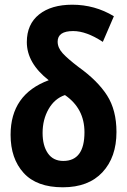

<svg xmlns="http://www.w3.org/2000/svg" viewBox="-20 -786 540 816"><path d="M475 -225Q475 -318 435 -380.5Q395 -443 314 -501Q268 -536 246.5 -559.5Q225 -583 225 -609Q225 -654 291 -654Q347 -654 417 -608L464 -717Q383 -766 287 -766Q198 -766 146 -724.5Q94 -683 94 -607Q94 -518 187 -445Q25 -385 25 -213Q25 -112 80.5 -51Q136 10 247 10Q356 10 415.5 -54Q475 -118 475 -225ZM161 -221Q161 -278 186.5 -322.5Q212 -367 256 -382Q339 -325 339 -224Q339 -102 249 -102Q206 -102 183.5 -134.5Q161 -167 161 -221Z"/></svg>

Font: Noto Sans Mono UI Condensed ExtraBold
Style: Regular
Weight: 800
Width: 3
Designer: Monotype Design team
Foundry: Monotype Imaging Inc.
Version: 1.000